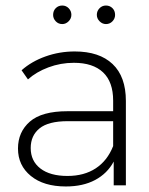

<svg xmlns="http://www.w3.org/2000/svg" viewBox="-20 -670 538 694"><path d="M435 -305V0H391V-86Q368 -43 324 -19.5Q280 4 218 4Q138 4 91.5 -34Q45 -72 45 -133Q45 -193 88 -230.5Q131 -268 224 -268H389V-306Q389 -374 352.5 -408.5Q316 -443 247 -443Q199 -443 155 -426.5Q111 -410 81 -383L58 -416Q94 -448 144.5 -466Q195 -484 250 -484Q339 -484 387 -438.5Q435 -393 435 -305ZM389 -142V-232H225Q155 -232 123 -206Q91 -180 91 -135Q91 -88 126 -61Q161 -34 224 -34Q284 -34 326 -61.5Q368 -89 389 -142ZM172 -616Q172 -631 181.5 -640.5Q191 -650 205 -650Q219 -650 228.5 -640Q238 -630 238 -616.5Q238 -603 228 -593Q218 -583 205 -583Q191 -583 181.5 -593Q172 -603 172 -616ZM396 -616Q396 -603 386.5 -593Q377 -583 363 -583Q350 -583 340 -593Q330 -603 330 -616.5Q330 -630 339.5 -640Q349 -650 363 -650Q377 -650 386.5 -640.5Q396 -631 396 -616Z"/></svg>

Font: Montserrat Ace
Style: Light
Weight: 300
Designer: Julieta Ulanovsky
Foundry: Julieta Ulanovsky
Version: Version 1